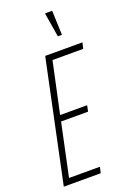

<svg xmlns="http://www.w3.org/2000/svg" viewBox="-169 -961 700 1022"><g transform="rotate(-20 181.0 -450.5)"><path d="M6 0 151 -688H362L354 -654H180L118 -365H271L264 -331H111L48 -34H223L215 0ZM250 -763 228 -896V-901H268L273 -768V-763Z"/></g></svg>

Font: Saira Ultra Condensed Thin
Style: Italic
Weight: 100
Width: 1
Italic angle: -12°
Designer: Hector Gatti with collaboration of the Omnibus-Type team
Foundry: Omnibus-Type
Version: Version 1.001; ttfautohint (v1.8)